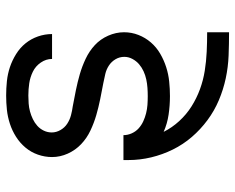

<svg xmlns="http://www.w3.org/2000/svg" viewBox="-92 -486 783 640"><g transform="rotate(-90 300.0 -166.5)"><path d="M511 205Q473 205 434.5 203.5Q396 202 358.5 194Q321 186 285.5 171Q250 156 219 133Q188 110 163 81Q138 52 121 17.5Q104 -17 95 -54.5Q86 -92 86 -130Q86 -134 86 -138.5Q86 -143 86 -147H169Q169 -133 175 -119.5Q181 -106 191.5 -96.5Q202 -87 215 -81Q228 -75 242 -71.5Q256 -68 270 -67Q284 -66 299 -66Q313 -66 327 -67Q341 -68 355 -71Q369 -74 382 -80Q395 -86 405.5 -95Q416 -104 423 -117Q430 -130 430 -144Q430 -160 422 -173.5Q414 -187 401 -195.5Q388 -204 373 -207.5Q358 -211 343 -214Q316 -219 289 -224.5Q262 -230 236 -237.5Q210 -245 184.5 -257Q159 -269 139 -288Q119 -307 107.5 -332.5Q96 -358 96 -385Q96 -409 104 -432Q112 -455 127.5 -473.5Q143 -492 163.5 -505Q184 -518 207 -525.5Q230 -533 253.5 -535.5Q277 -538 301 -538Q325 -538 349 -535.5Q373 -533 395.5 -525.5Q418 -518 439 -505Q460 -492 475 -473.5Q490 -455 498 -432Q506 -409 506 -385Q506 -385 506 -385Q506 -385 506 -385H423Q423 -405 411 -422.5Q399 -440 380.5 -449Q362 -458 342 -461Q322 -464 301 -464Q288 -464 274.5 -463Q261 -462 248 -458.5Q235 -455 222.5 -449Q210 -443 200 -434Q190 -425 184 -412.5Q178 -400 178 -386Q178 -371 186 -357Q194 -343 207 -334.5Q220 -326 235 -322Q250 -318 265 -316Q292 -311 319 -305.5Q346 -300 372 -292.5Q398 -285 423.5 -273Q449 -261 469 -242.5Q489 -224 500.5 -198Q512 -172 512 -145Q512 -120 503 -97Q494 -74 478 -55.5Q462 -37 440.5 -24.5Q419 -12 395.5 -4.5Q372 3 347.5 5.5Q323 8 299 8Q268 8 237.5 3.5Q207 -1 180 -13Q194 15 216 39Q238 63 265 80Q292 97 322 108Q352 119 383.5 124Q415 129 447 130.5Q479 132 511 132H512V205Z"/></g></svg>

Font: Iosevka Curly Extended
Style: Regular
Weight: 400
Width: 7
Monospace: yes
Designer: Belleve Invis
Foundry: Belleve Invis
Version: Version 11.1.0; ttfautohint (v1.8.3)